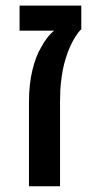

<svg xmlns="http://www.w3.org/2000/svg" viewBox="-20 -650 320 670"><path d="M81.1 0V-293.9Q81.1 -356 93 -405Q105 -454.1 123 -483.9Q131.8 -501 143.8 -516.8Q155.8 -532.7 168.9 -543H48.3V-630.4H263.7V-547.9Q254.4 -539.6 244.1 -523.7Q233.9 -507.8 224.9 -488Q215.8 -468.3 209.5 -446.8Q203.1 -426.3 199.2 -406Q195.3 -385.7 193.4 -367.2Q191.4 -352.1 190.4 -334Q189.5 -315.9 189.5 -293.9V0Z"/></svg>

Font: Open Sans SemiCondensed SemiBold
Style: Regular
Weight: 600
Width: 4
Designer: Monotype Design Team
Foundry: Monotype Imaging Inc.
Version: Version 3.000